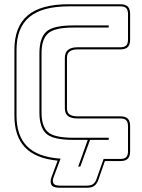

<svg xmlns="http://www.w3.org/2000/svg" viewBox="-20 -750 668 906"><path d="M444 99Q437 118 425 127Q413 136 389 136H263Q229 136 222 121Q215 106 224 83L252 8Q148 -2 98 -54.5Q48 -107 48 -204V-515Q48 -624 110.5 -677Q173 -730 304 -730H548Q572 -730 583 -719Q594 -708 594 -684V-563Q594 -539 583 -528Q572 -517 548 -517H347Q322 -517 309 -507.5Q296 -498 296 -477V-239Q296 -218 309 -209.5Q322 -201 347 -201H548Q572 -201 583 -190Q594 -179 594 -155V-36Q594 -12 583 -1Q572 10 548 10H475ZM389 126Q408 126 418.5 119Q429 112 435 96L469 0H548Q567 0 575.5 -8.5Q584 -17 584 -36V-155Q584 -174 575.5 -182.5Q567 -191 548 -191H347Q316 -191 301 -202.5Q286 -214 286 -239V-477Q286 -502 301 -514.5Q316 -527 347 -527H548Q567 -527 575.5 -535.5Q584 -544 584 -563V-684Q584 -703 575.5 -711.5Q567 -720 548 -720H304Q179 -720 118.5 -669.5Q58 -619 58 -515V-204Q58 -110 107.5 -60Q157 -10 258 -2H266L233 86Q226 104 232 115Q238 126 263 126ZM493 -90H405L359 36H349L394 -90H326Q229 -90 197.5 -120Q166 -150 166 -219V-499Q166 -570 198 -600Q230 -630 326 -630H493V-620H326Q238 -620 207 -592.5Q176 -565 176 -499V-219Q176 -154 206 -127Q236 -100 326 -100H493Z"/></svg>

Font: Bungee Outline
Style: Regular
Weight: 400
Designer: David Jonathan Ross
Foundry: David Jonathan Ross
Version: Version 1.000;PS 1.0;hotconv 1.0.72;makeotf.lib2.5.5900